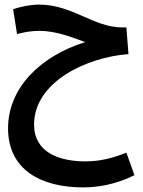

<svg xmlns="http://www.w3.org/2000/svg" viewBox="-20 -543 623 834"><path d="M341 271C404 271 481 259 564 218L529 120C465 146 409 158 351 158C237 158 128 119 128 -2C128 -185 352 -294 538 -308L529 -424H510C387 -424 294 -523 150 -523C111 -523 70 -514 37 -503L54 -395C82 -403 117 -409 151 -409C222 -409 291 -382 350 -360C154 -299 15 -160 15 14C15 196 160 271 341 271Z"/></svg>

Font: Noto Sans Arabic UI Cn SmBd
Style: Regular
Weight: 600
Width: 3
Designer: Monotype Design Team, Nadine Chahine and Nizar Qandah
Foundry: Monotype Imaging Inc.
Version: Version 2.010